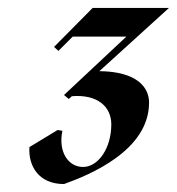

<svg xmlns="http://www.w3.org/2000/svg" viewBox="-20 -719 445 483"><path d="M141 -256C205 -279 355 -340 355 -461C355 -499 325 -539 230 -540L405 -699H213L116 -601L127 -591L163 -627H298L141 -480L153 -470L161 -477C225 -482 260 -451 260 -406C260 -346 227 -299 189 -299C151 -299 126 -338 137 -390L125 -392L54 -349C51 -303 76 -256 141 -256Z"/></svg>

Font: Mazius Display Extra Italic
Style: Bold
Weight: 700
Italic angle: -17°
Designer: Alberto Casagrande & Collletttivo
Foundry: Collletttivo
Version: Version 2.000;Glyphs 3.2 (3217)